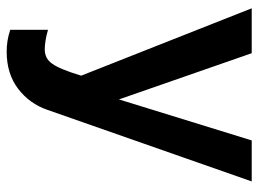

<svg xmlns="http://www.w3.org/2000/svg" viewBox="-122 -442 793 590"><g transform="rotate(90 275.0 -147.5)"><path d="M72 102Q89 107 105 109.5Q121 112 132 112Q145 112 156 107Q167 102 176 89.5Q185 77 194 55Q203 33 213 0L6 -524H144L286 -116L412 -524H538L318 104Q299 159 253 194Q207 229 139 229Q123 229 106.5 226.5Q90 224 72 218Z"/></g></svg>

Font: IngvarSans
Style: Bold
Weight: 700
Version: Version 3.000